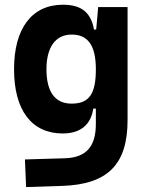

<svg xmlns="http://www.w3.org/2000/svg" viewBox="-20 -547 626 801"><path d="M88.9 233.4 240.2 228.5C429.7 222.2 512.2 138.7 512.2 -45.9V-517.6H389.6L381.3 -423.8H372.1C359.9 -493.2 321.3 -527.3 242.7 -527.3C113.3 -527.3 38.6 -429.2 38.6 -258.3C38.6 -85.4 113.3 9.8 241.7 9.8C314 9.8 358.9 -24.9 369.1 -93.8H379.9V-30.3C379.9 63 340.8 110.8 250 113.3L84 118.2ZM379.9 -258.3C379.9 -157.7 354 -114.7 278.8 -114.7C210 -114.7 173.8 -163.1 173.8 -258.3C173.8 -350.1 211.9 -402.8 278.8 -402.8C346.2 -402.8 379.9 -358.4 379.9 -258.3Z"/></svg>

Font: CaskaydiaCove Nerd Font
Style: Bold
Weight: 700
Designer: Aaron Bell
Foundry: Saja Typeworks
Version: Version 2111.1;Nerd Fonts 2.3.0